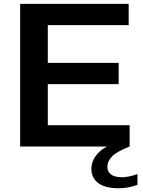

<svg xmlns="http://www.w3.org/2000/svg" viewBox="-20 -760 740 996"><path d="M84.5 0V-740H647.5V-629.5H228V-434H595.5V-323.5H228V-110.5H652.5V0ZM595 216.5Q524.5 216.5 489.2 189.2Q454 162 454 116Q454 72 489 34Q524 -4 616.5 -32L652.5 0Q586 26 561.5 51.2Q537 76.5 537 105.5Q537 130.5 555.8 145Q574.5 159.5 613.5 159.5Q646 159.5 693 143V199Q670.5 207 646.5 211.8Q622.5 216.5 595 216.5Z"/></svg>

Font: Encode Sans Exp SmBold
Style: Regular
Weight: 600
Width: 7
Designer: Multiple Designers
Foundry: Impallari Type
Version: Version 3.002; ttfautohint (v1.8.3) -l 8 -r 50 -G 200 -x 14 